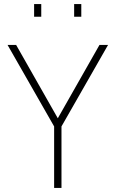

<svg xmlns="http://www.w3.org/2000/svg" viewBox="-20 -920 566 940"><path d="M281 0H245V-301L17 -700H59L263 -341L467 -700H509L281 -301ZM147 -838V-900H182V-838ZM343 -838V-900H378V-838Z"/></svg>

Font: Titillium Web
Style: Thin
Weight: 200
Version: Version 1.001;PS 57.000;hotconv 1.0.70;makeotf.lib2.5.55311